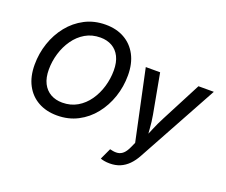

<svg xmlns="http://www.w3.org/2000/svg" viewBox="-146 -968 1657 1406"><g transform="rotate(20 682.5 -264.5)"><path d="M343.3 9.8Q259.3 9.8 196.3 -25.4Q133.3 -60.5 98.4 -126.5Q63.5 -192.4 63.5 -284.7Q63.5 -372.1 90.8 -453.1Q118.2 -534.2 169.4 -598.1Q220.7 -662.1 292.7 -699.7Q364.7 -737.3 454.1 -737.3Q538.1 -737.3 600.6 -702.1Q663.1 -667 698 -601.3Q732.9 -535.6 732.9 -443.4Q732.9 -355.5 705.6 -274.4Q678.2 -193.4 627.2 -129.2Q576.2 -64.9 504.4 -27.6Q432.6 9.8 343.3 9.8ZM347.7 -91.8Q413.1 -91.8 464.4 -121.8Q515.6 -151.9 551 -202.6Q586.4 -253.4 604.7 -315.4Q623 -377.4 623 -441.4Q623 -505.4 601.3 -548.6Q579.6 -591.8 540.5 -613.8Q501.5 -635.7 450.2 -635.7Q384.3 -635.7 333 -605.7Q281.7 -575.7 246.1 -524.9Q210.4 -474.1 191.9 -412.4Q173.3 -350.6 173.3 -286.6Q173.3 -222.7 195.3 -179.4Q217.3 -136.2 256.6 -114Q295.9 -91.8 347.7 -91.8ZM754.4 196.3 794.9 108.9 806.2 111.3Q834 118.2 856.9 115Q879.9 111.8 898.7 94.5Q917.5 77.1 933.1 42.5L951.2 2.4L834.5 -545.9H946.3L1003.4 -235.8Q1012.7 -184.1 1016.1 -132.8Q1019.5 -81.5 1025.4 -30.8H992.2Q1014.6 -81.5 1035.9 -133.1Q1057.1 -184.6 1084 -235.8L1245.1 -545.9H1364.7L1024.4 75.7Q1001 119.1 971.7 148.7Q942.4 178.2 906.7 193.1Q871.1 208 826.7 208Q802.7 208 783.2 204.3Q763.7 200.7 754.4 196.3Z"/></g></svg>

Font: Inter Medium
Style: Italic
Weight: 500
Italic angle: -9.3988°
Designer: Rasmus Andersson
Foundry: rsms
Version: Version 4.001;git-66647c0bb